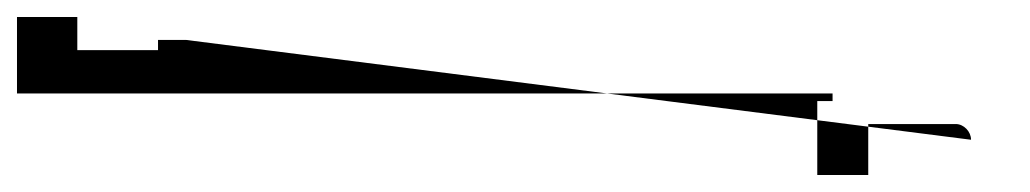

<svg xmlns="http://www.w3.org/2000/svg" viewBox="-715 -214 1212 226"><path d="M428 -49.5C428 -59.1 419.5 -68 410 -68H307V-8H247V-95H265V-104H-695V-194H-624V-155H-529V-167H-496Z"/></svg>

Font: CiSf OpenHand
Style: Regular
Weight: 400
Foundry: Cannot Into Space Fonts
Version: Version 0.7892